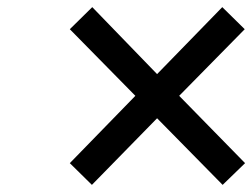

<svg xmlns="http://www.w3.org/2000/svg" viewBox="-20 -548 708 539"><path d="M239 -528 421 -340 604 -528 667 -466 483 -279 668 -90 605 -29 421 -216 238 -29 176 -90 360 -279 176 -466Z"/></svg>

Font: TypoPRO Titillium Text
Style: 600 wt
Weight: 600
Designer: Accademia di Belle Arti di Urbino and others
Foundry: Accademia di Belle Arti di Urbino and others.
Version: Version 25.000